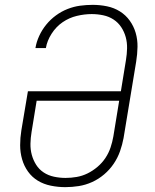

<svg xmlns="http://www.w3.org/2000/svg" viewBox="-20 -763 640 791"><path d="M249 8Q219 8 189.5 2Q160 -4 136 -18.5Q112 -33 95.5 -56Q79 -79 71 -107Q63 -135 63 -165Q63 -195 68 -226L95 -387H478L499 -516Q503 -540 503.5 -564Q504 -588 498 -610Q492 -632 479.5 -651Q467 -670 448 -682.5Q429 -695 405.5 -700Q382 -705 358 -705Q328 -705 296.5 -697.5Q265 -690 238 -671.5Q211 -653 192.5 -624Q174 -595 169 -565H126Q130 -590 141.5 -615Q153 -640 170.5 -661.5Q188 -683 210.5 -699.5Q233 -716 258.5 -726Q284 -736 310 -739.5Q336 -743 362 -743Q392 -743 421 -737Q450 -731 474 -716Q498 -701 514.5 -678Q531 -655 539 -627.5Q547 -600 546.5 -570Q546 -540 541 -509L489 -194Q484 -167 474.5 -140Q465 -113 448.5 -88.5Q432 -64 409 -44.5Q386 -25 359.5 -13Q333 -1 305 3.5Q277 8 249 8ZM250 -30Q273 -30 296 -34Q319 -38 340.5 -48.5Q362 -59 381.5 -75.5Q401 -92 414.5 -112.5Q428 -133 435.5 -155.5Q443 -178 447 -201L471 -348H131L110 -219Q106 -195 105.5 -171Q105 -147 111 -125Q117 -103 129 -84Q141 -65 160 -52.5Q179 -40 202.5 -35Q226 -30 250 -30Z"/></svg>

Font: Iosevka Aile XLt Obl
Style: Regular
Weight: 200
Italic angle: -9°
Designer: Belleve Invis
Foundry: Belleve Invis
Version: Version 31.1.0; ttfautohint (v1.8.4)